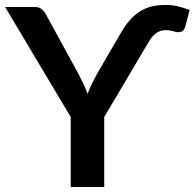

<svg xmlns="http://www.w3.org/2000/svg" viewBox="-28 -751 784 771"><path d="M454.5 -614Q472.5 -646 491.8 -668.2Q511 -690.5 533 -704.5Q555 -718.5 579.8 -724.8Q604.5 -731 634 -731Q649 -731 661.8 -729.8Q674.5 -728.5 686.2 -725.8Q698 -723 709.5 -719.2Q721 -715.5 733.5 -711L716.5 -645.5Q714 -636.5 709.8 -631.2Q705.5 -626 700 -623.8Q694.5 -621.5 688.2 -621.8Q682 -622 676 -623.5Q670.5 -625 660.2 -627.5Q650 -630 639 -630Q616 -630 599.5 -618.2Q583 -606.5 569 -582.5L390.5 -281V0H256V-281L-7.5 -723H111Q128.5 -723 139 -714.5Q149.5 -706 156.5 -693L288.5 -451.5Q299.5 -430 308.2 -411.2Q317 -392.5 324 -374Q330.5 -393 339.5 -411.8Q348.5 -430.5 360 -451.5Z"/></svg>

Font: Lato 2
Style: Bold
Weight: 700
Designer: Lukasz Dziedzic with Adam Twardoch and Botio Nikoltchev
Foundry: tyPoland Lukasz Dziedzic
Version: Version 2.015; 2015-08-06; http://www.latofonts.com/